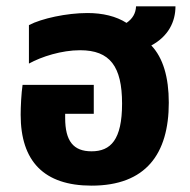

<svg xmlns="http://www.w3.org/2000/svg" viewBox="-20 -571 598 604"><path d="M268 13C439 13 511 -87 511 -248C511 -328 493 -389 456 -428C510 -457 532 -503 532 -551H408C407 -529 397 -512 378 -499C345 -520 303 -530 255 -530C190 -530 111 -513 71 -492V-371C111 -393 174 -413 232 -413C326 -413 364 -362 364 -245C364 -131 328 -95 268 -95C211 -95 185 -127 185 -200V-213H275V-304H51C47 -277 45 -235 45 -210C45 -64 118 13 268 13Z"/></svg>

Font: Noto Sans Thai UI SemCond
Style: Bold
Weight: 700
Width: 4
Designer: Monotype Design Team
Foundry: Monotype Imaging Inc.
Version: Version 2.000